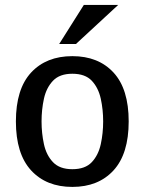

<svg xmlns="http://www.w3.org/2000/svg" viewBox="-20 -735 578 767"><path d="M269 11.7Q165 11.7 104.2 -54.4Q43.5 -120.6 43.5 -250Q43.5 -379.4 104.2 -445.1Q165 -510.7 269 -510.7Q373 -510.7 433.6 -445.1Q494.1 -379.4 494.1 -250Q494.1 -120.6 433.6 -54.4Q373 11.7 269 11.7ZM269 -59.1Q320.3 -59.1 346.7 -87.2Q373 -115.2 382.6 -159.2Q392.1 -203.1 392.1 -250Q392.1 -296.9 382.6 -340.6Q373 -384.3 346.7 -412.4Q320.3 -440.4 269 -440.4Q218.3 -440.4 191.7 -412.4Q165 -384.3 155.5 -340.6Q146 -296.9 146 -250Q146 -203.1 155.5 -159.2Q165 -115.2 191.7 -87.2Q218.3 -59.1 269 -59.1ZM283.2 -559.1H216.3L314.9 -715.3H452.1Z"/></svg>

Font: Pontano Sans SemiBold
Style: Regular
Weight: 600
Designer: Vernon Adams
Foundry: Vernon Adams
Version: Version 2.001